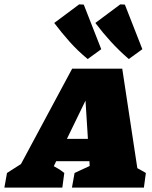

<svg xmlns="http://www.w3.org/2000/svg" viewBox="-97 -858 697 878"><path d="M531 -89Q542 -83 551 -78Q560 -73 570 -67L561 0H232L244 -67L313 -99L312 -121H160L149 -98Q163 -90 171 -85.5Q179 -81 197 -67L188 0H-77L-65 -67L-1 -108L233 -544H462ZM209 -223H305L294 -398ZM304 -588Q258 -626 221.5 -667Q185 -708 151 -753L265 -838L286 -837L366 -633ZM492 -588Q447 -627 410 -667.5Q373 -708 339 -753L453 -838L474 -837L554 -633Z"/></svg>

Font: Piazzolla SC Black
Style: Italic
Weight: 900
Italic angle: -11.3°
Designer: Juan Pablo del Peral
Foundry: Huerta Tipografica
Version: Version 1.330